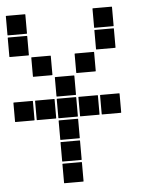

<svg xmlns="http://www.w3.org/2000/svg" viewBox="-55 -741 710 883"><g transform="rotate(-5 300.0 -300.0)"><path d="M407 -695H493Q495 -695 495 -693V-607Q495 -605 493 -605H407Q405 -605 405 -607V-693Q405 -695 407 -695ZM7 -695H93Q95 -695 95 -693V-607Q95 -605 93 -605H7Q5 -605 5 -607V-693Q5 -695 7 -695ZM407 -595H493Q495 -595 495 -593V-507Q495 -505 493 -505H407Q405 -505 405 -507V-593Q405 -595 407 -595ZM7 -595H93Q95 -595 95 -593V-507Q95 -505 93 -505H7Q5 -505 5 -507V-593Q5 -595 7 -595ZM307 -495H393Q395 -495 395 -493V-407Q395 -405 393 -405H307Q305 -405 305 -407V-493Q305 -495 307 -495ZM107 -495H193Q195 -495 195 -493V-407Q195 -405 193 -405H107Q105 -405 105 -407V-493Q105 -495 107 -495ZM207 -395H293Q295 -395 295 -393V-307Q295 -305 293 -305H207Q205 -305 205 -307V-393Q205 -395 207 -395ZM407 -295H493Q495 -295 495 -293V-207Q495 -205 493 -205H407Q405 -205 405 -207V-293Q405 -295 407 -295ZM307 -295H393Q395 -295 395 -293V-207Q395 -205 393 -205H307Q305 -205 305 -207V-293Q305 -295 307 -295ZM207 -295H293Q295 -295 295 -293V-207Q295 -205 293 -205H207Q205 -205 205 -207V-293Q205 -295 207 -295ZM107 -295H193Q195 -295 195 -293V-207Q195 -205 193 -205H107Q105 -205 105 -207V-293Q105 -295 107 -295ZM7 -295H93Q95 -295 95 -293V-207Q95 -205 93 -205H7Q5 -205 5 -207V-293Q5 -295 7 -295ZM207 -195H293Q295 -195 295 -193V-107Q295 -105 293 -105H207Q205 -105 205 -107V-193Q205 -195 207 -195ZM207 -95H293Q295 -95 295 -93V-7Q295 -5 293 -5H207Q205 -5 205 -7V-93Q205 -95 207 -95ZM207 5H293Q295 5 295 7V93Q295 95 293 95H207Q205 95 205 93V7Q205 5 207 5Z"/></g></svg>

Font: Pixel Panel Black
Style: Regular
Weight: 900
Monospace: yes
Designer: Óliver Lalan
Foundry: Óliver Lalan
Version: Version 1.000; ttfautohint (v1.8.4.7-5d5b-dirty);gftools[0.9